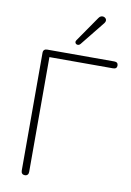

<svg xmlns="http://www.w3.org/2000/svg" viewBox="-101 -1003 730 1070"><g transform="rotate(10 263.5 -467.5)"><path d="M117 6Q107 6 101.5 0Q96 -6 96 -16V-683Q96 -694 102 -699.5Q108 -705 118 -705H498Q509 -705 514.5 -700Q520 -695 520 -685Q520 -676 514.5 -671Q509 -666 498 -666H138V-16Q138 -6 132.5 0Q127 6 117 6ZM296 -768Q291 -762 284.5 -761Q278 -760 273 -763Q268 -766 266.5 -772Q265 -778 270 -785L369 -928Q375 -937 382.5 -939.5Q390 -942 397 -940Q404 -938 408.5 -933Q413 -928 413 -921Q413 -914 407 -906Z"/></g></svg>

Font: Nunito ExtraLight
Style: Regular
Weight: 200
Designer: Vernon Adams
Foundry: Vernon Adams
Version: Version 3.602